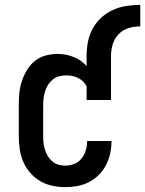

<svg xmlns="http://www.w3.org/2000/svg" viewBox="-20 -759 595 787"><path d="M247 8Q221 8 194.5 2.5Q168 -3 145 -16.5Q122 -30 104 -50.5Q86 -71 75.5 -95.5Q65 -120 61 -146.5Q57 -173 57 -200V-330Q57 -355 59.5 -379.5Q62 -404 70 -427.5Q78 -451 91 -472.5Q104 -494 123.5 -509.5Q143 -525 167.5 -531.5Q192 -538 216 -538Q250 -538 281.5 -525.5Q313 -513 335 -488V-530Q335 -559 340.5 -587.5Q346 -616 359.5 -641Q373 -666 394.5 -686Q416 -706 442.5 -718Q469 -730 497.5 -734.5Q526 -739 555 -739V-651Q539 -651 523 -648Q507 -645 492.5 -638Q478 -631 466.5 -619Q455 -607 448 -592.5Q441 -578 438 -562Q435 -546 435 -530V-349H335V-406Q329 -417 320 -425.5Q311 -434 300 -439.5Q289 -445 276.5 -447.5Q264 -450 252 -450Q237 -450 223 -446.5Q209 -443 197.5 -434Q186 -425 178 -413Q170 -401 165.5 -387Q161 -373 159 -358.5Q157 -344 157 -330V-200Q157 -186 158.5 -172Q160 -158 164.5 -144.5Q169 -131 176.5 -118.5Q184 -106 195 -97Q206 -88 219.5 -84Q233 -80 247 -80Q266 -80 284 -87Q302 -94 314 -109Q326 -124 331.5 -142.5Q337 -161 337 -180Q337 -180 337 -180.5Q337 -181 337 -181H437Q437 -181 437 -180.5Q437 -180 437 -179Q437 -154 431.5 -129.5Q426 -105 414.5 -82.5Q403 -60 385 -42Q367 -24 344.5 -12.5Q322 -1 297 3.5Q272 8 247 8Z"/></svg>

Font: Iosevka Slab Semibold
Style: Regular
Weight: 600
Monospace: yes
Designer: Belleve Invis
Foundry: Belleve Invis
Version: Version 11.1.1; ttfautohint (v1.8.3)